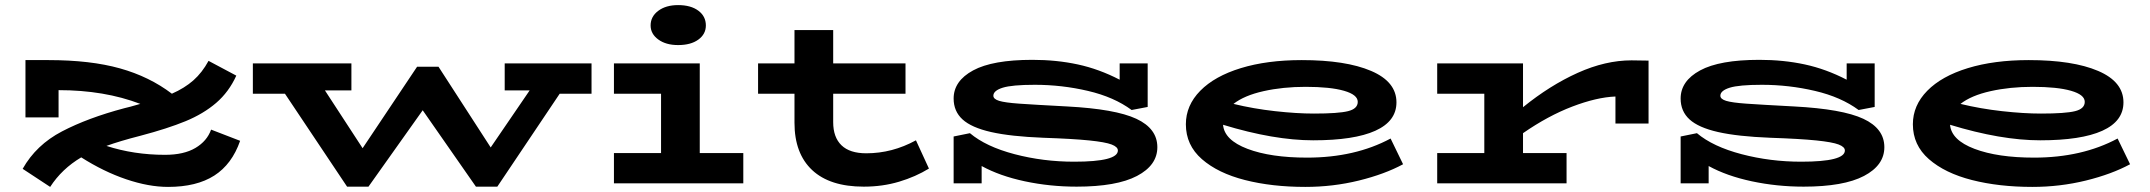

<svg xmlns="http://www.w3.org/2000/svg" viewBox="-20 -720 8442 754"><path d="M923 -167Q891 -75 821.5 -30.5Q752 14 640 14Q564 14 475.5 -16Q387 -46 299 -102Q223 -57 177 14L69 -57Q122 -151 223.5 -204Q325 -257 468 -295L492 -301L531 -312Q390 -366 210 -366V-259H80V-484H170Q335 -484 451 -451.5Q567 -419 655 -352Q705 -374 739.5 -404.5Q774 -435 799 -481L908 -423Q879 -359 829 -316Q779 -273 708.5 -244Q638 -215 532 -187Q450 -166 398 -147Q506 -112 628 -112Q702 -112 747.5 -139Q793 -166 809 -211Z M2303 -352H2178L1933 13H1849L1640 -287L1427 13H1343L1099 -352H973V-471H1360V-365H1256L1404 -138L1618 -458H1702L1907 -141L2060 -365H1962V-471H2303Z M2535 -620Q2535 -655 2565 -677.5Q2595 -700 2643 -700Q2693 -700 2722.5 -678Q2752 -656 2752 -620Q2752 -586 2722.5 -564.5Q2693 -543 2643 -543Q2595 -543 2565 -565Q2535 -587 2535 -620ZM2899 -119V0H2391V-119H2576V-352H2391V-471H2728V-119Z M3628 -58Q3576 -26 3511 -6.5Q3446 13 3372 13Q3239 13 3169.5 -52Q3100 -117 3100 -238V-352H2957V-471H3100V-602H3252V-471H3536V-352H3252V-240Q3252 -181 3284.5 -149.5Q3317 -118 3382 -118Q3484 -118 3577 -169Z M4525 -142Q4525 -71 4445 -29Q4365 13 4208 13Q4103 13 4004.5 -8Q3906 -29 3835 -68V0H3725V-184L3789 -197Q3852 -144 3964.5 -114.5Q4077 -85 4198 -85Q4370 -85 4370 -129Q4370 -143 4345.5 -152.5Q4321 -162 4257.5 -168.5Q4194 -175 4077 -179Q3949 -184 3872 -201.5Q3795 -219 3760 -251Q3725 -283 3725 -333Q3725 -402 3801.5 -443.5Q3878 -485 4034 -485Q4129 -485 4212.5 -467Q4296 -449 4377 -407V-471H4487V-300L4424 -288Q4355 -339 4252.5 -363Q4150 -387 4044 -387Q3954 -387 3917.5 -375.5Q3881 -364 3881 -344Q3881 -331 3903.5 -324Q3926 -317 3982 -313Q4038 -309 4170 -302Q4360 -292 4442.5 -253.5Q4525 -215 4525 -142Z M5490 -75Q5418 -36 5316.5 -11Q5215 14 5106 14Q4975 14 4869 -13Q4763 -40 4700 -95Q4637 -150 4637 -232Q4637 -306 4693.5 -363.5Q4750 -421 4853 -452.5Q4956 -484 5092 -484Q5265 -484 5364.5 -441.5Q5464 -399 5464 -318Q5464 -244 5381 -206.5Q5298 -169 5137 -169Q4983 -169 4783 -230Q4788 -170 4879 -135.5Q4970 -101 5113 -101Q5301 -101 5441 -176ZM4824 -312Q4902 -293 4987 -283.5Q5072 -274 5140 -274Q5236 -274 5274 -283.5Q5312 -293 5312 -320Q5312 -348 5258 -363.5Q5204 -379 5107 -379Q5018 -379 4942 -362Q4866 -345 4824 -312Z M6454 -482V-235H6324V-341Q6250 -338 6154.5 -301.5Q6059 -265 5961 -197V-119H6132V0H5624V-119H5809V-352H5624V-471H5961V-299Q6067 -385 6176 -434Q6285 -483 6387 -483Z M7380 -142Q7380 -71 7300 -29Q7220 13 7063 13Q6958 13 6859.5 -8Q6761 -29 6690 -68V0H6580V-184L6644 -197Q6707 -144 6819.5 -114.5Q6932 -85 7053 -85Q7225 -85 7225 -129Q7225 -143 7200.5 -152.5Q7176 -162 7112.5 -168.5Q7049 -175 6932 -179Q6804 -184 6727 -201.5Q6650 -219 6615 -251Q6580 -283 6580 -333Q6580 -402 6656.5 -443.5Q6733 -485 6889 -485Q6984 -485 7067.5 -467Q7151 -449 7232 -407V-471H7342V-300L7279 -288Q7210 -339 7107.5 -363Q7005 -387 6899 -387Q6809 -387 6772.5 -375.5Q6736 -364 6736 -344Q6736 -331 6758.5 -324Q6781 -317 6837 -313Q6893 -309 7025 -302Q7215 -292 7297.5 -253.5Q7380 -215 7380 -142Z M8345 -75Q8273 -36 8171.5 -11Q8070 14 7961 14Q7830 14 7724 -13Q7618 -40 7555 -95Q7492 -150 7492 -232Q7492 -306 7548.5 -363.5Q7605 -421 7708 -452.5Q7811 -484 7947 -484Q8120 -484 8219.5 -441.5Q8319 -399 8319 -318Q8319 -244 8236 -206.5Q8153 -169 7992 -169Q7838 -169 7638 -230Q7643 -170 7734 -135.5Q7825 -101 7968 -101Q8156 -101 8296 -176ZM7679 -312Q7757 -293 7842 -283.5Q7927 -274 7995 -274Q8091 -274 8129 -283.5Q8167 -293 8167 -320Q8167 -348 8113 -363.5Q8059 -379 7962 -379Q7873 -379 7797 -362Q7721 -345 7679 -312Z"/></svg>

Font: BioRhyme Expanded ExtraBold
Style: Regular
Weight: 800
Width: 7
Designer: Aoife Mooney
Foundry: Aoife Mooney Type
Version: Version 1.001